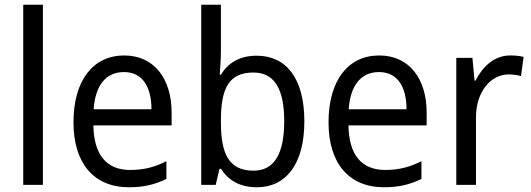

<svg xmlns="http://www.w3.org/2000/svg" viewBox="-20 -873 2242 810"><path d="M161 -93V-853H78V-93Z M504 -639C372 -639 290 -533 290 -357C290 -185 375 -83 524 -83C586 -83 632 -94 682 -118V-193C632 -168 588 -156 529 -156C430 -156 376 -219 374 -344H704V-398C704 -540 631 -639 504 -639ZM503 -569C582 -569 619 -505 619 -412H375C382 -513 427 -569 503 -569Z M912 -661V-853H829V-93H890L906 -161H912C943 -113 991 -83 1064 -83C1186 -83 1264 -180 1264 -361C1264 -543 1187 -638 1063 -638C990 -638 942 -607 912 -558H907C909 -585 912 -624 912 -661ZM1049 -567C1137 -567 1179 -499 1179 -362C1179 -224 1137 -153 1050 -153C946 -153 912 -223 912 -357V-365C912 -498 944 -567 1049 -567Z M1580 -639C1448 -639 1366 -533 1366 -357C1366 -185 1451 -83 1600 -83C1662 -83 1708 -94 1758 -118V-193C1708 -168 1664 -156 1605 -156C1506 -156 1452 -219 1450 -344H1780V-398C1780 -540 1707 -639 1580 -639ZM1579 -569C1658 -569 1695 -505 1695 -412H1451C1458 -513 1503 -569 1579 -569Z M2132 -639C2064 -639 2016 -591 1986 -533H1982L1973 -629H1905V-93H1988V-378C1988 -482 2047 -559 2126 -559C2142 -559 2162 -557 2178 -552L2189 -633C2170 -638 2149 -639 2132 -639Z"/></svg>

Font: Noto Sans Kannada UI SemiCondensed SemiBold
Style: Regular
Weight: 600
Width: 4
Designer: Jelle Bosma - Monotype Design Team
Foundry: Monotype Imaging Inc.
Version: Version 2.006